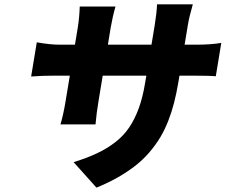

<svg xmlns="http://www.w3.org/2000/svg" viewBox="-20 -791 1035 881"><path d="M122.9 -440 148.8 -596.9Q208.8 -585.9 255 -585.9H323.9L337 -665.1Q344.1 -708.5 345.9 -761H509.9Q496.8 -715.6 487.9 -664.1L475.1 -585.9H675.1L690 -676.1Q698.9 -730.1 700.6 -771H864.7Q847.7 -712 842 -676.1L827.1 -585.9H877.8Q947.8 -585.9 995.4 -594.1L970.2 -441.1Q943.5 -443.9 855.5 -443.9H803.6L798.3 -413Q789.8 -362.6 778.9 -320.1Q768.1 -277.7 752 -236.3Q735.8 -195 715 -160.3Q694.2 -125.7 665.8 -92.5Q637.4 -59.3 602.1 -31.4Q566.8 -3.6 521.8 22.2Q476.9 47.9 422.6 70L317.8 -46.9Q380.3 -66.4 426.1 -88.1Q471.9 -109.7 509.6 -139Q547.2 -168.3 573 -206.5Q598.7 -244.7 616.8 -294.4Q634.9 -344.1 645.6 -409.1L651.6 -443.9H451.3L432.2 -328.1Q422.9 -273.1 418.3 -220.2H257.5Q271 -265.6 281.2 -328.1L300.4 -443.9H231.5Q172.9 -443.9 122.9 -440Z"/></svg>

Font: Karasuma Gothic
Style: Italic
Weight: 900
Italic angle: -9.39999°
Designer: Rasmus Andersson / Ryoko Nishizuka
Foundry: Genbu
Version: Version 1.00